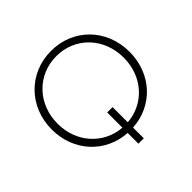

<svg xmlns="http://www.w3.org/2000/svg" viewBox="-191 -909 1213 1213"><g transform="rotate(-45 415.5 -302.5)"><path d="M392 100H440V4C626 -7 763 -154 763 -350C763 -554 614 -705 416 -705C218 -705 68 -553 68 -350C68 -155 206 -7 392 4ZM120 -350C120 -527 248 -658 416 -658C584 -658 711 -527 711 -350C711 -182 596 -55 440 -43V-179H392V-43C236 -55 120 -182 120 -350Z"/></g></svg>

Font: Chess Sans Light
Style: Regular
Weight: 300
Designer: Wolf Bōese
Foundry: Wolf Bōese
Version: Version 7.223;Glyphs 3.3 (3306)